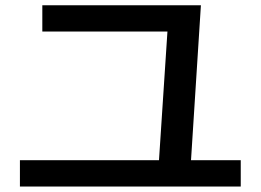

<svg xmlns="http://www.w3.org/2000/svg" viewBox="-20 -714 978 720"><path d="M54.7 -113.3H576.2L607.9 -595.7H138.7V-694.3H733.4L696.3 -113.3H882.8V-14.6H54.7Z"/></svg>

Font: Pretendard SemiBold
Style: Regular
Weight: 600
Designer: Base glyphs from Inter by Rasmus Andersson; Hangeul glyphs from Noto Sans CJK(Source Han Sans) by Jang Soo-young and Kan
Foundry: Kil Hyung-jin
Version: Version 1.309